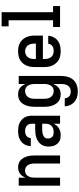

<svg xmlns="http://www.w3.org/2000/svg" viewBox="688 -1464 998 2415"><g transform="rotate(-90 1187.5 -256.0)"><path d="M60 0V-520H161V-435Q169 -455 181 -473Q193 -491 210.5 -503.5Q228 -516 249 -522Q270 -528 291 -528Q315 -528 338.5 -520.5Q362 -513 379.5 -497Q397 -481 409 -459.5Q421 -438 428 -415Q435 -392 437.5 -368Q440 -344 440 -320V0H339V-320Q339 -334 337.5 -348Q336 -362 332 -375.5Q328 -389 320.5 -401.5Q313 -414 302.5 -423Q292 -432 278 -436Q264 -440 250 -440Q236 -440 222 -436Q208 -432 197.5 -423Q187 -414 179.5 -401.5Q172 -389 168 -375.5Q164 -362 162.5 -348Q161 -334 161 -320V0Z M693 8Q674 8 654.5 4.5Q635 1 618 -9Q601 -19 588 -34Q575 -49 567 -67Q559 -85 555.5 -104Q552 -123 552 -143Q552 -169 558.5 -194.5Q565 -220 581 -241Q597 -262 619 -276.5Q641 -291 666 -299Q691 -307 717 -310Q743 -313 769 -313H839V-354Q839 -372 833.5 -389Q828 -406 814.5 -418Q801 -430 783.5 -435Q766 -440 749 -440Q732 -440 716 -436.5Q700 -433 687 -423.5Q674 -414 666.5 -399Q659 -384 659 -368H558Q558 -391 565 -414Q572 -437 585 -456.5Q598 -476 616.5 -490Q635 -504 657 -513Q679 -522 702 -525Q725 -528 749 -528Q773 -528 797.5 -524.5Q822 -521 844.5 -511Q867 -501 886 -485Q905 -469 917.5 -448Q930 -427 935 -402.5Q940 -378 940 -354V0H839V-81Q830 -60 815 -42.5Q800 -25 780.5 -13.5Q761 -2 738.5 3Q716 8 693 8ZM733 -80Q754 -80 774.5 -86Q795 -92 810 -105.5Q825 -119 832 -139Q839 -159 839 -180V-225H769Q756 -225 743 -224Q730 -223 717.5 -220Q705 -217 693.5 -212Q682 -207 672 -198.5Q662 -190 657.5 -178Q653 -166 653 -153Q653 -137 658.5 -122.5Q664 -108 675.5 -97.5Q687 -87 702.5 -83.5Q718 -80 733 -80Z M1247 223Q1223 223 1200 219.5Q1177 216 1155.5 206.5Q1134 197 1116 182Q1098 167 1085.5 147Q1073 127 1066 104.5Q1059 82 1058 59H1159Q1160 75 1166.5 90.5Q1173 106 1185.5 116.5Q1198 127 1214 131Q1230 135 1247 135Q1268 135 1288 125Q1308 115 1319.5 97Q1331 79 1335 57.5Q1339 36 1339 15V-85Q1331 -65 1318.5 -47Q1306 -29 1289 -16Q1272 -3 1251 2.5Q1230 8 1208 8Q1184 8 1160 1Q1136 -6 1117 -22Q1098 -38 1085.5 -59Q1073 -80 1065.5 -103.5Q1058 -127 1055 -151.5Q1052 -176 1052 -200V-320Q1052 -344 1055 -368.5Q1058 -393 1065.5 -416.5Q1073 -440 1085.5 -461Q1098 -482 1117 -498Q1136 -514 1160 -521Q1184 -528 1208 -528Q1230 -528 1251 -522.5Q1272 -517 1289 -504Q1306 -491 1318.5 -473Q1331 -455 1339 -435V-520H1440V15Q1440 42 1435.5 68.5Q1431 95 1420.5 120Q1410 145 1392 165.5Q1374 186 1350.5 199Q1327 212 1300.5 217.5Q1274 223 1247 223ZM1249 -80Q1263 -80 1277 -84Q1291 -88 1302 -97Q1313 -106 1320.5 -118.5Q1328 -131 1332 -144.5Q1336 -158 1337.5 -172Q1339 -186 1339 -200V-320Q1339 -334 1337.5 -348Q1336 -362 1332 -375.5Q1328 -389 1320.5 -401.5Q1313 -414 1302 -423Q1291 -432 1277 -436Q1263 -440 1249 -440Q1227 -440 1207 -430.5Q1187 -421 1174.5 -403Q1162 -385 1157.5 -363.5Q1153 -342 1153 -320V-200Q1153 -178 1157.5 -156.5Q1162 -135 1174.5 -117Q1187 -99 1207 -89.5Q1227 -80 1249 -80Z M1752 8Q1725 8 1697.5 3Q1670 -2 1646 -15Q1622 -28 1603.5 -48.5Q1585 -69 1573 -93.5Q1561 -118 1556.5 -145.5Q1552 -173 1552 -200V-320Q1552 -347 1556.5 -374Q1561 -401 1572.5 -426Q1584 -451 1602.5 -471.5Q1621 -492 1645 -505Q1669 -518 1696 -523Q1723 -528 1750 -528Q1777 -528 1804 -523Q1831 -518 1855 -505Q1879 -492 1897.5 -471.5Q1916 -451 1927.5 -426Q1939 -401 1943.5 -374Q1948 -347 1948 -320V-216H1653V-200Q1653 -178 1657.5 -156Q1662 -134 1675 -116Q1688 -98 1709 -89Q1730 -80 1752 -80Q1768 -80 1784 -83Q1800 -86 1813.5 -95Q1827 -104 1835.5 -118Q1844 -132 1845 -149H1946Q1944 -125 1936.5 -103Q1929 -81 1915.5 -62Q1902 -43 1883.5 -29Q1865 -15 1843 -6.5Q1821 2 1798 5Q1775 8 1752 8ZM1847 -304V-320Q1847 -342 1842.5 -363.5Q1838 -385 1825.5 -403Q1813 -421 1792.5 -430.5Q1772 -440 1750 -440Q1728 -440 1707.5 -430.5Q1687 -421 1674.5 -403Q1662 -385 1657.5 -363.5Q1653 -342 1653 -320V-304Z M2056 0V-88H2141V-647H2064V-735H2242V-88H2319V0Z"/></g></svg>

Font: Iosevka Custom Semibold
Style: Regular
Weight: 600
Designer: Belleve Invis
Foundry: Belleve Invis
Version: Version 27.0.2; ttfautohint (v1.8.4)